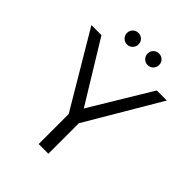

<svg xmlns="http://www.w3.org/2000/svg" viewBox="-241 -983 1107 1107"><g transform="rotate(45 312.5 -430.0)"><path d="M5 -700H87L314 -329L538 -700H620L320 -191H307ZM275 -288H354V0H275ZM229 -860Q249 -860 262.5 -846.5Q276 -833 276 -813Q276 -794 262.5 -780Q249 -766 229 -766Q209 -766 195.5 -780Q182 -794 182 -813Q182 -833 195.5 -846.5Q209 -860 229 -860ZM397 -860Q417 -860 430.5 -846.5Q444 -833 444 -813Q444 -794 430.5 -780Q417 -766 397 -766Q377 -766 363.5 -780Q350 -794 350 -813Q350 -833 363.5 -846.5Q377 -860 397 -860Z"/></g></svg>

Font: Alexandria Light
Style: Regular
Weight: 300
Designer: Mohamed Gaber
Foundry: Kief Type Foundry
Version: Version 5.100